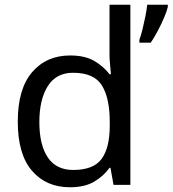

<svg xmlns="http://www.w3.org/2000/svg" viewBox="-20 -780 728 810"><path d="M275 10Q175 10 115 -59.5Q55 -129 55 -267Q55 -405 115.5 -475.5Q176 -546 276 -546Q338 -546 377.5 -523Q417 -500 442 -467H448Q447 -480 444.5 -505.5Q442 -531 442 -546V-760H530V0H459L446 -72H442Q418 -38 378 -14Q338 10 275 10ZM289 -63Q374 -63 408.5 -109.5Q443 -156 443 -250V-266Q443 -366 410 -419.5Q377 -473 288 -473Q217 -473 181.5 -416.5Q146 -360 146 -265Q146 -169 181.5 -116Q217 -63 289 -63ZM688 -751Q684 -733 672.5 -706Q661 -679 646 -650.5Q631 -622 616 -600H568V-612Q575 -631 581.5 -657.5Q588 -684 593.5 -711.5Q599 -739 601 -760H688Z"/></svg>

Font: Noto Sans Chorasmian
Style: Regular
Weight: 400
Designer: Federico Parra Barrios
Foundry: Google LLC
Version: Version 1.004; ttfautohint (v1.8.4.7-5d5b)